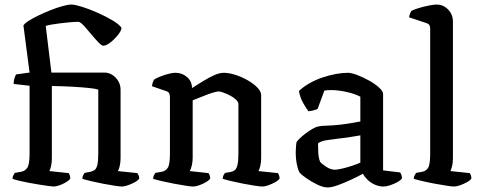

<svg xmlns="http://www.w3.org/2000/svg" viewBox="-20 -820 2107 844"><path d="M216 0Q210 0 192.5 -2.5Q175 -5 152.5 -8.5Q130 -12 106.5 -16.5Q83 -21 64 -25.5Q45 -30 35 -34Q35 -42 38.5 -49Q42 -56 45 -60L73 -65Q90 -68 100 -82.5Q110 -97 110 -145V-443L40 -451Q40 -466 44 -477.5Q48 -489 51 -493L110 -501L83 -708Q88 -717 106 -728.5Q124 -740 150 -752.5Q176 -765 204 -776Q232 -787 256 -793.5Q280 -800 294 -800Q309 -800 341 -790Q373 -780 409 -764Q445 -748 474.5 -730.5Q504 -713 514 -698Q514 -686 499 -667Q484 -648 465.5 -633.5Q447 -619 434 -619Q427 -619 412.5 -634Q398 -649 381.5 -669Q365 -689 350 -705.5Q335 -722 326 -724Q308 -724 286.5 -722Q265 -720 244 -717.5Q223 -715 206.5 -712Q190 -709 181 -706L206 -501H438Q467 -501 488.5 -478.5Q510 -456 510 -425V-125Q510 -105 506 -89Q502 -73 498 -68L584 -59Q586 -56 589 -50Q592 -44 592 -35Q587 -27 572.5 -19Q558 -11 542 -5.5Q526 0 516 0Q508 0 484.5 -3.5Q461 -7 432.5 -12.5Q404 -18 379 -24Q354 -30 342 -34Q342 -41 345 -48Q348 -55 352 -60L378 -65Q387 -67 395 -72Q403 -77 407.5 -93.5Q412 -110 412 -145V-426Q401 -430 373 -433Q345 -436 303 -438.5Q261 -441 208 -442V-125Q208 -105 204.5 -90Q201 -75 197 -68L282 -59Q284 -56 286.5 -50Q289 -44 289 -35Q284 -27 270.5 -19Q257 -11 241.5 -5.5Q226 0 216 0Z M829 0Q821 0 797.5 -3.5Q774 -7 745 -12.5Q716 -18 690.5 -24Q665 -30 653 -34Q653 -42 656.5 -49Q660 -56 663 -60L691 -65Q708 -68 717.5 -82.5Q727 -97 727 -145V-394Q727 -402 724 -409Q721 -416 712 -419L648 -441Q650 -455 653 -462Q656 -469 660 -472Q677 -482 705.5 -491Q734 -500 752 -500Q781 -500 802.5 -481Q824 -462 824 -433Q848 -448 873 -463.5Q898 -479 921.5 -489.5Q945 -500 963 -500Q986 -500 1014.5 -491Q1043 -482 1069 -467Q1095 -452 1111.5 -435Q1128 -418 1128 -401V-125Q1128 -105 1124 -89.5Q1120 -74 1116 -68L1202 -59Q1204 -56 1206.5 -49.5Q1209 -43 1209 -35Q1204 -27 1189.5 -19Q1175 -11 1159.5 -5.5Q1144 0 1133 0Q1125 0 1101.5 -3.5Q1078 -7 1049.5 -12.5Q1021 -18 996 -24Q971 -30 959 -34Q959 -43 962.5 -49.5Q966 -56 969 -60L994 -64Q1004 -66 1011.5 -71.5Q1019 -77 1023.5 -93.5Q1028 -110 1028 -145V-362Q1028 -372 1017.5 -382Q1007 -392 991.5 -400Q976 -408 962 -413Q948 -418 941 -418Q934 -418 918.5 -413.5Q903 -409 885 -402Q867 -395 851 -388.5Q835 -382 827 -379V-127Q827 -108 823 -92Q819 -76 814 -68L897 -59Q899 -56 901.5 -49.5Q904 -43 904 -35Q899 -27 885 -19Q871 -11 855.5 -5.5Q840 0 829 0Z M1420 4Q1401 4 1375 -8.5Q1349 -21 1327 -36.5Q1305 -52 1298 -60Q1291 -70 1285.5 -95Q1280 -120 1280 -151Q1280 -163 1281 -173.5Q1282 -184 1283 -194Q1285 -199 1295.5 -209.5Q1306 -220 1321.5 -232Q1337 -244 1352.5 -253Q1368 -262 1379 -264Q1386 -266 1403.5 -267Q1421 -268 1443 -269Q1457 -270 1472 -271.5Q1487 -273 1502.5 -275.5Q1518 -278 1533.5 -280.5Q1549 -283 1564 -286V-395Q1539 -408 1502.5 -416Q1466 -424 1437 -424Q1428 -424 1420 -423.5Q1412 -423 1406 -422L1376 -341Q1372 -340 1363.5 -336.5Q1355 -333 1336 -331Q1327 -342 1313 -366.5Q1299 -391 1294 -420Q1314 -439 1340.5 -454Q1367 -469 1396.5 -479Q1426 -489 1455 -494.5Q1484 -500 1509 -500Q1525 -500 1551 -490Q1577 -480 1603 -465.5Q1629 -451 1646.5 -435Q1664 -419 1664 -407V-71L1739 -62Q1741 -59 1744 -52.5Q1747 -46 1747 -36Q1741 -27 1726 -19Q1711 -11 1694.5 -5.5Q1678 0 1666 0Q1647 0 1628.5 -8Q1610 -16 1596.5 -29Q1583 -42 1575 -56Q1553 -44 1523 -30Q1493 -16 1465.5 -6Q1438 4 1420 4ZM1452 -74Q1463 -74 1484.5 -79Q1506 -84 1528.5 -91.5Q1551 -99 1564 -105V-225Q1542 -221 1516 -217Q1490 -213 1469 -211Q1443 -208 1417 -204Q1391 -200 1378 -190Q1378 -174 1379 -150.5Q1380 -127 1387 -109Q1395 -99 1414.5 -86.5Q1434 -74 1452 -74Z M1976 0Q1968 0 1944.5 -3.5Q1921 -7 1891.5 -12.5Q1862 -18 1836.5 -24Q1811 -30 1799 -34Q1799 -42 1802.5 -49Q1806 -56 1809 -60L1836 -65Q1853 -68 1862 -82.5Q1871 -97 1871 -145V-694Q1871 -702 1868 -708.5Q1865 -715 1856 -718L1778 -744Q1780 -754 1783 -761.5Q1786 -769 1788 -772Q1799 -778 1820.5 -784.5Q1842 -791 1864.5 -795.5Q1887 -800 1899 -800Q1929 -800 1950 -778Q1971 -756 1971 -725V-125Q1971 -103 1967 -88.5Q1963 -74 1960 -68L2045 -59Q2047 -56 2049.5 -50.5Q2052 -45 2052 -35Q2047 -27 2032.5 -19Q2018 -11 2002 -5.5Q1986 0 1976 0Z"/></svg>

Font: Texturina Medium
Style: Regular
Weight: 500
Designer: Guillermo Torres Carreño
Foundry: Omnibus-Type
Version: Version 1.003